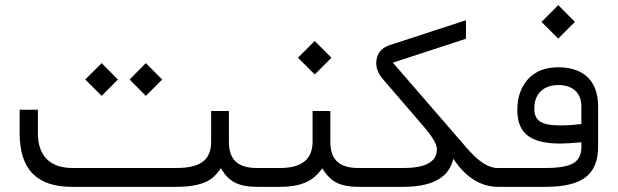

<svg xmlns="http://www.w3.org/2000/svg" viewBox="-20 -725 2397 745"><path d="M545.9 -353 609.4 -416.5 545.9 -480 482.9 -416.5ZM374.5 -353 437.5 -416.5 374.5 -480 311 -416.5ZM986.3 0C994.6 0 999.5 -13.7 999.5 -34.7V-40C999.5 -60.1 994.6 -73.2 986.8 -73.2H976.6C900.4 -73.2 868.2 -107.4 868.2 -175.8V-294.4H799.3V-175.8C799.3 -103 756.8 -73.2 663.6 -73.2H261.2C173.3 -73.2 127 -120.6 127 -209V-299.3H56.2V-208.5C56.2 -67.9 122.6 0 259.8 0H662.6C694.8 0 721.7 -2.4 743.7 -7.8C786.6 -17.6 809.1 -33.7 830.6 -63.5L836.9 -72.3L842.8 -63C870.1 -19.5 908.2 0 977.1 0Z M1379.9 0C1388.2 0 1393.1 -13.7 1393.1 -34.7V-40C1393.1 -60.1 1388.2 -73.2 1380.4 -73.2H1370.1C1293.9 -73.2 1261.7 -107.4 1261.7 -175.8V-294.4H1192.9V-175.8C1192.9 -107.4 1151.4 -73.2 1067.9 -73.2H982.4C974.6 -73.2 969.7 -60.1 969.7 -40V-34.7C969.7 -11.7 974.1 0 982.4 0H1065.4C1144 0 1190.9 -20 1224.1 -63.5L1230.5 -71.8L1236.3 -63C1264.2 -20.5 1300.3 0 1370.6 0ZM1201.2 -436 1266.1 -501 1201.2 -565.9 1136.2 -501Z M1919.9 0C1928.2 0 1933.1 -13.7 1933.1 -34.7V-40C1933.1 -60.1 1928.2 -73.2 1920.4 -73.2H1909.2C1875 -73.2 1835.4 -99.1 1790.5 -151.4L1504.4 -481.9L1788.1 -574.7V-646.5L1493.2 -550.3C1458 -539.1 1440.4 -515.6 1439.9 -480C1439.9 -459 1448.2 -438.5 1465.3 -418.5L1618.7 -240.2C1656.2 -197.8 1675.3 -166 1675.3 -146C1675.3 -97.7 1632.3 -73.2 1545.9 -73.2H1376.5C1368.7 -73.2 1363.8 -60.1 1363.8 -40V-34.7C1363.8 -11.7 1368.2 0 1376.5 0H1544.9C1650.4 0 1713.9 -31.7 1734.9 -94.7L1739.3 -108.9L1748.5 -95.2C1794.9 -31.7 1850.1 0 1913.6 0Z M1916 -73.2C1908.2 -73.2 1903.3 -60.1 1903.3 -40V-34.7C1903.3 -11.7 1907.7 0 1916 0H2095.7C2168.9 0 2221.7 -12.7 2253.4 -38.1C2285.2 -63 2300.8 -102.5 2300.8 -156.2V-312C2300.8 -407.7 2248 -463.9 2146 -463.9C2095.7 -463.9 2057.1 -448.7 2029.3 -418.5C2001.5 -388.2 1987.3 -348.1 1987.3 -298.3C1987.3 -207 2039.1 -168 2153.8 -168C2171.9 -168 2196.3 -169.4 2228 -172.4L2235.8 -172.9V-152.8C2235.8 -125 2225.6 -104.5 2205.6 -92.3C2185.1 -79.6 2148.9 -73.2 2096.7 -73.2ZM2146 -575.2 2210.9 -640.1 2146 -705.1 2081.1 -640.1ZM2147 -395C2203.6 -395 2235.8 -362.8 2235.8 -313.5V-243.2H2228C2202.1 -239.7 2178.7 -238.3 2157.7 -238.3C2085.9 -238.3 2053.2 -252.4 2053.2 -303.7C2053.2 -360.8 2087.9 -395 2147 -395Z"/></svg>

Font: Shabnam Light
Style: Regular
Weight: 300
Foundry: DejaVu fonts team - Redesigned by Saber Rastikerdar - Based on Vazir font
Version: Version 5.0.1